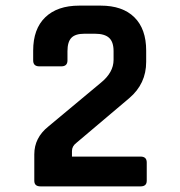

<svg xmlns="http://www.w3.org/2000/svg" viewBox="-20 -663 640 683"><path d="M102 -20V-114Q102 -173 152 -213L338 -368Q384 -405 384 -450V-481Q384 -514 368 -528.5Q352 -543 318 -543H280Q248 -543 234 -528.5Q220 -514 220 -481V-448Q220 -427 198 -427H120Q98 -427 98 -448V-483Q98 -560 141 -601.5Q184 -643 262 -643H338Q416 -643 458 -601.5Q500 -560 500 -483V-443Q500 -365 440 -314L252 -155Q236 -143 236 -126V-106H480Q502 -106 502 -85V-20Q502 0 480 0H124Q102 0 102 -20Z"/></svg>

Font: RajdhaniMono
Style: Bold
Weight: 700
Monospace: yes
Designer: Satya Rajpurohit, Jyotish Sonowal
Foundry: Indian Type Foundry
Version: Version 1.201;PS 1.0;hotconv 1.0.78;makeotf.lib2.5.61930; tt